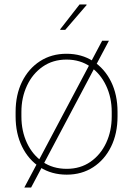

<svg xmlns="http://www.w3.org/2000/svg" viewBox="-20 -782 604 871"><path d="M282.7 10.3Q213.9 10.3 161.6 -23.4Q109.4 -57.1 80.1 -116.7Q50.8 -176.3 50.8 -253.9V-274.4Q50.8 -352.1 80.1 -411.4Q109.4 -470.7 161.4 -504.4Q213.4 -538.1 281.7 -538.1Q350.6 -538.1 402.6 -504.4Q454.6 -470.7 483.9 -411.4Q513.2 -352.1 513.2 -274.4V-253.9Q513.2 -176.3 483.9 -116.7Q454.6 -57.1 402.6 -23.4Q350.6 10.3 282.7 10.3ZM282.7 -16.1Q344.7 -16.1 390.6 -48.1Q436.5 -80.1 461.7 -134Q486.8 -188 486.8 -253.9V-274.4Q486.8 -339.4 461.4 -393.3Q436 -447.3 389.9 -479.5Q343.8 -511.7 281.7 -511.7Q219.7 -511.7 173.6 -479.5Q127.4 -447.3 102.3 -393.3Q77.1 -339.4 77.1 -274.4V-253.9Q77.1 -187.5 102.3 -133.5Q127.4 -79.6 173.6 -47.9Q219.7 -16.1 282.7 -16.1ZM90.3 68.8 443.4 -597.2H474.1L121.1 68.8ZM252.9 -648.9 340.8 -761.7H372.1L373 -759.3L275.9 -646.5H253.9Z"/></svg>

Font: Roboto Slab Thin
Style: Regular
Weight: 100
Designer: Google
Version: Version 2.000; ttfautohint (v1.8.1.43-b0c9)